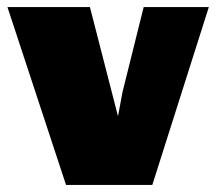

<svg xmlns="http://www.w3.org/2000/svg" viewBox="-20 -521 610 541"><path d="M1 -501H233.4L312.5 -193.4L325.2 -261.7L384.8 -501H568.4L409.2 0H166Z"/></svg>

Font: Paytone One
Style: Regular
Weight: 400
Designer: vernon adams
Foundry: vernon adams
Version: 1.000